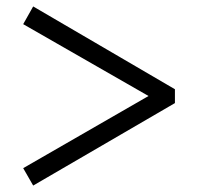

<svg xmlns="http://www.w3.org/2000/svg" viewBox="-20 -657 615 596"><path d="M523 -380V-343V-337L83 -81L52 -135L441 -359L52 -582L83 -637Z"/></svg>

Font: Early Summer Mincho Screen
Style: Regular
Weight: 400
Designer: GuiWonder
Version: Version 1.002